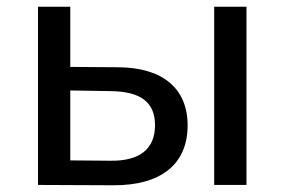

<svg xmlns="http://www.w3.org/2000/svg" viewBox="-20 -550 847 571"><path d="M316 1C459 2 538 -62 538 -177C538 -286 465 -349 332 -350L189 -351V-530H93V0ZM617 0H713V-530H617ZM309 -279C397 -278 441 -247 441 -178C441 -107 396 -71 309 -72L189 -73V-281Z"/></svg>

Font: Malon Grotesk Med
Style: Regular
Weight: 500
Designer: Julieta Ulanovsky
Foundry: Julieta Ulanovsky
Version: Version 7.200